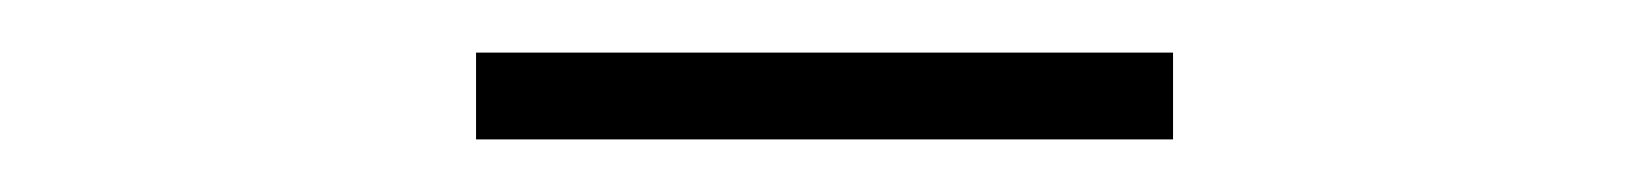

<svg xmlns="http://www.w3.org/2000/svg" viewBox="-20 -722 626 73"><path d="M161 -669V-702H426V-669Z"/></svg>

Font: Noto Sans TC
Style: Regular
Weight: 100
Designer: Ryoko NISHIZUKA 西塚涼子 (kana, bopomofo & ideographs); Paul D. Hunt (Latin, Greek & Cyrillic); Sandoll Communications 산돌커뮤니
Foundry: Adobe
Version: Version 2.004;hotconv 1.0.118;makeotfexe 2.5.65603